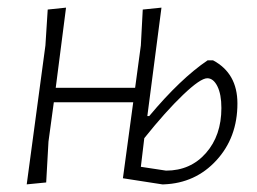

<svg xmlns="http://www.w3.org/2000/svg" viewBox="-20 -479 674 503"><path d="M302 -12 329 -211H121L107 -108L101 -1L50 4L99 -360L105 -454L153 -459L126 -249H334L349 -360L354 -454L403 -459L366 -175H371Q453 -273 524 -321H538Q602 -287 602 -208Q602 -119 547 -59Q492 1 409 4H405ZM523 -274Q505 -274 459.5 -230.5Q414 -187 358 -117L349 -42L415 -32Q479 -32 519.5 -78Q560 -124 560 -196Q560 -232 549.5 -253Q539 -274 523 -274Z"/></svg>

Font: Alegreya Sans Light
Style: Italic
Weight: 300
Italic angle: -7°
Designer: Juan Pablo del Peral
Foundry: Huerta Tipografica
Version: Version 2.007